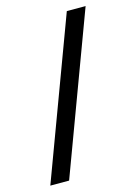

<svg xmlns="http://www.w3.org/2000/svg" viewBox="-111 -776 593 839"><g transform="rotate(-15 185.5 -357.0)"><path d="M362 -716 95 2H10L277 -716Z"/></g></svg>

Font: Noto Sans Thai Looped UI Narrow
Style: Regular
Weight: 400
Width: 4
Designer: Cadson Demak Team
Foundry: Cadson Demak Co., Ltd.
Version: Version 1.000